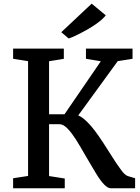

<svg xmlns="http://www.w3.org/2000/svg" viewBox="-20 -1002 746 1022"><path d="M467.8 -982.4H468.3L543 -920.4Q526.4 -898.4 489.7 -873Q453.1 -847.7 409.7 -825.7Q371.1 -805.2 345.7 -797.4H345.2L306.2 -830.6ZM568.8 0Q539.6 0 492.7 -76.2Q473.1 -107.9 441.4 -162.6Q403.8 -228.5 383.1 -261Q362.3 -293.5 340.8 -316.4Q317.4 -340.8 297.4 -340.8H241.2V-64.9L324.7 -51.8V0H49.8V-53.2L129.4 -65.4V-676.3L49.8 -689V-743.2H319.8V-689L241.2 -676.3V-393.6H323.2L516.6 -675.8L437.5 -689V-743.2H685.5V-689L606.9 -676.8L396.5 -387.7Q441.4 -369.1 503.9 -279.8Q528.3 -245.1 564 -188Q601.6 -127.9 623 -99.6Q643.6 -70.3 660.2 -64.9L699.2 -53.2V0Z"/></svg>

Font: Merriweather
Style: Regular
Weight: 400
Designer: Eben Sorkin
Foundry: Eben Sorkin
Version: Version 1.584; ttfautohint (v1.8.1)